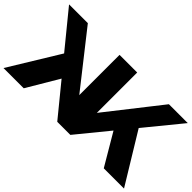

<svg xmlns="http://www.w3.org/2000/svg" viewBox="-90 -1163 1576 1576"><g transform="rotate(45 698.5 -375.0)"><path d="M-1 0 295 -484 446 -358 234 0ZM1163 0 952 -358 1103 -484 1398 0ZM801 -189 744 -209 1169 -750H1388L775 0H623L10 -750H228L654 -209L596 -189V-750H801Z"/></g></svg>

Font: Unbounded
Style: Bold
Weight: 700
Designer: Luke Prowse, Jean-Baptiste Morizot, Fátima Lázaro, Florian Runge
Foundry: NaN
Version: Version 1.700